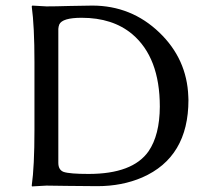

<svg xmlns="http://www.w3.org/2000/svg" viewBox="-20 -668 750 691"><path d="M189.9 -82Q189.9 -56.6 209 -49.3Q231 -42 298.8 -42Q457.5 -42 514.6 -123.5Q554.7 -182.1 555.2 -284.2Q555.2 -461.4 455.6 -545.4Q385.3 -604 273.9 -604Q204.6 -604 193.4 -580.1Q190.4 -572.3 189.9 -564ZM147 -645Q179.2 -645 229.5 -646.5Q280.8 -647.9 312 -647.9Q452.6 -647.9 553.7 -550.8Q652.8 -455.6 657.7 -320.8Q657.7 -314 658.2 -308.1Q658.2 -102.1 491.7 -29.3Q418.9 2 330.1 2Q273.9 2 219.7 1Q178.2 0 147 0L95.2 2.9L94.2 0Q104 -68.4 104 -200.2V-444.8Q104 -573.7 94.2 -645L96.2 -647.9Q98.1 -647.9 147 -645Z"/></svg>

Font: Linux Biolinum O
Style: Regular
Weight: 400
Designer: Philipp H. Poll
Foundry: Philipp H. Poll
Version: Version 1.0.4